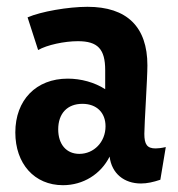

<svg xmlns="http://www.w3.org/2000/svg" viewBox="-20 -532 522 564"><path d="M165 12C224 12 276 -20 302 -72C308 -22 345 7 394 7C412 7 430 3 451 -4L467 -100C454 -97 444 -96 437 -96C412 -96 404 -108 404 -139C404 -168 413 -301 413 -340C413 -453 353 -512 237 -512C180 -512 100 -498 61 -481L92 -385C118 -400 169 -411 209 -411C267 -411 289 -388 289 -326V-270C258 -290 218 -301 179 -301C86 -301 25 -238 25 -143C25 -51 81 12 165 12ZM213 -80C175 -80 151 -108 151 -152C151 -199 178 -227 222 -227C264 -227 290 -201 290 -161C290 -115 256 -80 213 -80Z"/></svg>

Font: CantoraOne
Style: Regular
Weight: 400
Designer: Pablo Impallari, Rodrigo Fuenzalida
Foundry: Pablo Impallari
Version: Version 1.001